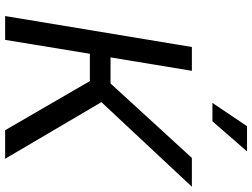

<svg xmlns="http://www.w3.org/2000/svg" viewBox="-137 -845 982 748"><g transform="rotate(90 354.0 -471.0)"><path d="M42.5 0 163.1 -727.5H255.9L203.6 -410.6H305.2L595.2 -727.5H707.5L377.9 -375L598.6 0H487.3L295.9 -330.1H189.5L135.3 0ZM380.9 -807.6 471.7 -942.4H569.8L452.6 -807.6Z"/></g></svg>

Font: Adwaita Sans
Style: Italic
Weight: 400
Italic angle: -9.39999°
Designer: Rasmus Andersson
Foundry: rsms
Version: Version 4.001;git-9221beed3